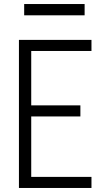

<svg xmlns="http://www.w3.org/2000/svg" viewBox="-20 -933 540 953"><path d="M74 0V-735H434V-680H135V-410H379V-355H135V-55H434V0ZM400 -857H100V-913H400Z"/></svg>

Font: Iosevka Custom Light
Style: Regular
Weight: 300
Monospace: yes
Designer: Belleve Invis
Foundry: Belleve Invis
Version: Version 27.3.5